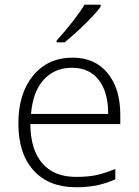

<svg xmlns="http://www.w3.org/2000/svg" viewBox="-20 -786 589 816"><path d="M407.7 -766.1V-757.8Q390.1 -732.4 347.7 -690.2Q305.2 -647.9 254.9 -606H220.7V-613.8Q255.9 -651.9 290.8 -697Q325.7 -742.2 338.9 -766.1ZM303.2 9.8Q187.5 9.8 122.8 -61.5Q58.1 -132.8 58.1 -260.7Q58.1 -388.7 120.8 -464.8Q183.6 -541 289.1 -541Q382.8 -541 437 -475.6Q491.2 -410.2 491.2 -297.9V-258.8H108.9Q109.9 -149.4 159.9 -91.8Q210 -34.2 303.2 -34.2Q350.1 -34.2 384.5 -40.8Q418.9 -47.4 470.2 -67.9V-23.9Q426.3 -4.9 388.4 2.4Q350.6 9.8 303.2 9.8ZM439.9 -301.8Q439.9 -394 399.9 -446Q359.9 -498 285.9 -498Q211.9 -498 165.8 -447.3Q119.6 -396.5 111.8 -301.8Z"/></svg>

Font: Open Sans Hebrew Light
Style: Regular
Weight: 300
Foundry: Ascender Corporation, Yanek Iontef
Version: Version 2.001;PS 002.001;hotconv 1.0.70;makeotf.lib2.5.58329